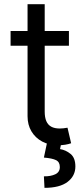

<svg xmlns="http://www.w3.org/2000/svg" viewBox="-20 -696 403 929"><path d="M313.5 -545.9V-474.6H31.2V-545.9ZM113.3 -675.8H196.3V-156.2Q196.3 -127.9 204.1 -109.9Q211.9 -91.8 228 -83Q244.1 -74.2 269.5 -74.2Q277.8 -74.2 286.9 -75.2Q295.9 -76.2 306.6 -78.1L324.2 -2.9Q312.5 1.5 295.7 4.2Q278.8 6.8 261.7 6.8Q217.8 6.8 184.3 -11Q150.9 -28.8 132.1 -60.5Q113.3 -92.3 113.3 -133.8ZM207 -2.9H276.4L270.5 25.4Q298.3 29.8 321.5 48.8Q344.7 67.9 344.7 109.4Q344.7 155.3 306.9 184.1Q269 212.9 195.3 212.9L192.4 157.2Q225.6 157.7 247.6 147.2Q269.5 136.7 269.5 112.3Q269.5 87.9 251.2 78.9Q232.9 69.8 192.4 66.4Z"/></svg>

Font: Inter V
Style: 
Weight: 400
Designer: Rasmus Andersson
Foundry: rsms
Version: Version 4.000;git-a3f224843